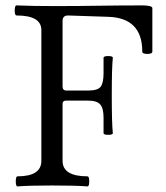

<svg xmlns="http://www.w3.org/2000/svg" viewBox="-20 -683 611 707"><path d="M132.3 -90.8V-572.3Q132.3 -626 41 -626Q34.2 -626 34.2 -644.5Q34.2 -663.1 41 -663.1Q97.7 -660.6 181.9 -660.6Q266.1 -660.6 343.5 -661.9Q420.9 -663.1 505.4 -663.1Q539.6 -662.6 541 -653.8V-493.2Q541 -484.4 522.5 -484.4Q503.9 -484.4 503.9 -493.2Q503.9 -617.7 377.4 -621.1L230.5 -626Q210.4 -626 210.4 -606V-364.7Q210.4 -349.6 224.1 -349.6H304.2Q340.8 -349.6 351.1 -364.3Q361.3 -378.9 361.3 -413.1V-470.2Q361.3 -476.6 378.4 -476.6Q395.5 -476.6 395.5 -470.2Q391.6 -436 391.6 -331.8Q391.6 -227.5 395.5 -192.9Q395.5 -186.5 378.4 -186.5Q361.3 -186.5 361.3 -192.9V-250Q361.3 -284.2 349.1 -298.3Q336.9 -312.5 304.2 -312.5H222.7Q210.4 -312.5 210.4 -300.3V-90.8Q210.4 -33.7 302.2 -33.7Q308.6 -33.7 308.6 -15.1Q308.6 3.4 302.2 3.4Q258.8 0 172.6 0Q86.4 0 44.4 3.4Q38.1 3.4 38.1 -15.1Q38.1 -33.7 44.4 -33.7Q132.3 -33.7 132.3 -90.8Z"/></svg>

Font: Junicode
Style: Regular
Weight: 400
Designer: Peter S. Baker
Foundry: Briery Creek Software
Version: Version 0.7.2